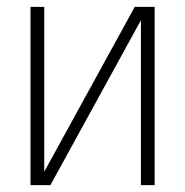

<svg xmlns="http://www.w3.org/2000/svg" viewBox="-20 -540 540 560"><path d="M69 0V-520H109V-39L373 -520H431V0H391V-481L127 0Z"/></svg>

Font: Iosevka SS04 Extralight
Style: Regular
Weight: 200
Monospace: yes
Designer: Belleve Invis
Foundry: Belleve Invis
Version: Version 19.0.0; ttfautohint (v1.8.4)